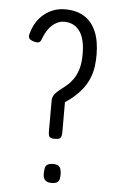

<svg xmlns="http://www.w3.org/2000/svg" viewBox="-52 -739 477 786"><g transform="rotate(5 186.5 -345.5)"><path d="M187 -170Q177 -170 171 -172.5Q165 -175 163 -181.5Q161 -188 161 -199V-323Q161 -339 169 -350Q177 -361 189.5 -370.5Q202 -380 216 -391.5Q230 -403 242.5 -420Q255 -437 263 -462.5Q271 -488 271 -525Q271 -589 248 -620Q225 -651 184 -651Q167 -651 150.5 -641.5Q134 -632 121 -614.5Q108 -597 99 -572Q97 -565 92.5 -561Q88 -557 81.5 -557Q75 -557 65 -560Q57 -563 52 -566.5Q47 -570 46 -575.5Q45 -581 47 -590Q52 -608 60.5 -625Q69 -642 81.5 -656Q94 -670 110 -680.5Q126 -691 144.5 -696.5Q163 -702 184 -702Q230 -702 262 -682.5Q294 -663 311 -624Q328 -585 328 -527Q328 -503 325 -480.5Q322 -458 314 -436.5Q306 -415 292 -394.5Q278 -374 256 -354Q234 -334 203 -315L216 -325V-199Q216 -188 213.5 -181.5Q211 -175 205 -172.5Q199 -170 187 -170ZM189 11Q172 11 163 2Q154 -7 155 -29Q156 -38 157 -46.5Q158 -55 165.5 -61Q173 -67 190 -67Q210 -67 217 -57Q224 -47 224 -27Q224 -18 222.5 -9Q221 0 213.5 5.5Q206 11 189 11Z"/></g></svg>

Font: Fredoka Condensed Light
Style: Regular
Weight: 300
Width: 3
Designer: Ben Nathan
Foundry: Milena B. Brandão, Ben Nathan
Version: Version 2.001